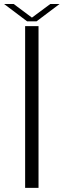

<svg xmlns="http://www.w3.org/2000/svg" viewBox="-43 -912 309 932"><path d="M79 0H144V-785H79ZM88.5 -808.5H134.5L246 -892.5H201L112 -826.5L23.5 -892.5H-23Z"/></svg>

Font: Anybody SemiExpanded Light
Style: Regular
Weight: 300
Width: 6
Version: Version 1.113;gftools[0.9.25]